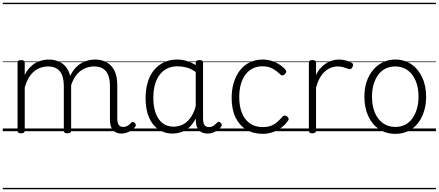

<svg xmlns="http://www.w3.org/2000/svg" viewBox="-20 -950 3176 1390"><path d="M859 17Q839 17 823.5 10.5Q808 4 797.5 -8Q787 -20 781.5 -38.5Q776 -57 776 -82V-326Q776 -371 764.5 -403Q753 -435 727.5 -452Q702 -469 661 -469Q634 -469 607 -460Q580 -451 556 -431Q532 -411 513.5 -377Q495 -343 484 -292H460Q467 -355 487 -398Q507 -441 536 -468Q565 -495 599.5 -507Q634 -519 669 -519Q714 -519 750 -500Q786 -481 807.5 -440.5Q829 -400 829 -334V-94Q829 -74 833 -60Q837 -46 846.5 -38.5Q856 -31 870 -31Q882 -31 891.5 -34Q901 -37 910.5 -44Q920 -51 930 -62Q936 -68 943 -67.5Q950 -67 956 -60Q961 -55 963 -48Q965 -41 960 -34Q949 -19 932.5 -7.5Q916 4 897.5 10.5Q879 17 859 17ZM132 15Q119 15 113 10.5Q107 6 107 -4V-496Q107 -506 113 -510.5Q119 -515 132 -515Q146 -515 152.5 -510.5Q159 -506 159 -496V-407Q175 -440 196.5 -462Q218 -484 241.5 -496.5Q265 -509 289 -514Q313 -519 334 -519Q379 -519 415.5 -500Q452 -481 473.5 -440.5Q495 -400 495 -334V-4Q495 6 488.5 10.5Q482 15 468 15Q454 15 448 10.5Q442 6 442 -4V-326Q442 -371 430.5 -403Q419 -435 393.5 -452Q368 -469 326 -469Q302 -469 277 -461Q252 -453 229.5 -435.5Q207 -418 189 -388.5Q171 -359 159 -316V-4Q159 6 152.5 10.5Q146 15 132 15ZM0 410H963V420H0ZM0 -20H963V0H0ZM0 -505H963V-500H0ZM0 -930H963V-920H0Z M1228 17Q1173 17 1129 -12Q1085 -41 1059.5 -98Q1034 -155 1034 -238Q1034 -288 1043.5 -331Q1053 -374 1072 -408.5Q1091 -443 1119 -467.5Q1147 -492 1183.5 -505.5Q1220 -519 1264 -519Q1298 -519 1331 -509Q1364 -499 1397 -479V-495Q1397 -506 1403.5 -510.5Q1410 -515 1424 -515Q1438 -515 1444 -510.5Q1450 -506 1450 -496V-91Q1450 -70 1454.5 -56.5Q1459 -43 1469 -36.5Q1479 -30 1494 -30Q1504 -30 1513.5 -33.5Q1523 -37 1532.5 -44.5Q1542 -52 1553 -63Q1558 -69 1564.5 -68.5Q1571 -68 1577 -61Q1584 -55 1585 -48Q1586 -41 1582 -34Q1571 -19 1555 -7.5Q1539 4 1521 10.5Q1503 17 1485 17Q1464 17 1448.5 11.5Q1433 6 1421.5 -5.5Q1410 -17 1404.5 -33.5Q1399 -50 1398 -72Q1398 -76 1397.5 -81.5Q1397 -87 1397 -92Q1374 -47 1345 -23.5Q1316 0 1285.5 8.5Q1255 17 1228 17ZM1090 -242Q1090 -180 1106.5 -133Q1123 -86 1155.5 -59.5Q1188 -33 1237 -33Q1269 -33 1299.5 -46.5Q1330 -60 1355.5 -92.5Q1381 -125 1397 -181V-429Q1362 -453 1330 -461.5Q1298 -470 1265 -470Q1233 -470 1206 -460.5Q1179 -451 1157.5 -432Q1136 -413 1121 -385.5Q1106 -358 1098 -322Q1090 -286 1090 -242ZM963 410H1586V420H963ZM963 -20H1586V0H963ZM963 -505H1586V-500H963ZM963 -930H1586V-920H963Z M1883 19Q1814 19 1763.5 -11.5Q1713 -42 1685 -100Q1657 -158 1657 -241Q1657 -302 1672.5 -352.5Q1688 -403 1717 -440.5Q1746 -478 1788 -498.5Q1830 -519 1883 -519Q1929 -519 1973.5 -499Q2018 -479 2047 -445Q2053 -437 2052 -429.5Q2051 -422 2042 -413Q2033 -404 2025.5 -404Q2018 -404 2011 -410Q1982 -437 1953 -453.5Q1924 -470 1879 -470Q1842 -470 1811 -455Q1780 -440 1757.5 -410.5Q1735 -381 1723.5 -339.5Q1712 -298 1712 -245Q1712 -182 1731 -133.5Q1750 -85 1788 -57.5Q1826 -30 1883 -30Q1914 -30 1938 -38Q1962 -46 1983 -63.5Q2004 -81 2027 -107Q2034 -114 2042 -113.5Q2050 -113 2058 -107Q2066 -101 2069 -93.5Q2072 -86 2067 -79Q2044 -45 2013 -23Q1982 -1 1948 9Q1914 19 1883 19ZM1586 410H2109V420H1586ZM1586 -20H2109V0H1586ZM1586 -505H2109V-500H1586ZM1586 -930H2109V-920H1586Z M2241 15Q2228 15 2222 10.5Q2216 6 2216 -4V-496Q2216 -506 2222 -510.5Q2228 -515 2241 -515Q2255 -515 2261.5 -510.5Q2268 -506 2268 -496V-407Q2283 -438 2302.5 -459Q2322 -480 2344 -493.5Q2366 -507 2389 -513Q2412 -519 2433 -519Q2461 -519 2487 -511.5Q2513 -504 2527 -495Q2535 -490 2536.5 -483Q2538 -476 2531 -463Q2526 -453 2519 -450.5Q2512 -448 2503 -451Q2490 -456 2469.5 -462.5Q2449 -469 2425 -469Q2400 -469 2376.5 -460Q2353 -451 2332 -432.5Q2311 -414 2295 -385Q2279 -356 2268 -316V-4Q2268 6 2261.5 10.5Q2255 15 2241 15ZM2109 410H2560V420H2109ZM2109 -20H2560V0H2109ZM2109 -505H2560V-500H2109ZM2109 -930H2560V-920H2109Z M2842 19Q2774 19 2723.5 -15.5Q2673 -50 2645.5 -110.5Q2618 -171 2618 -250Q2618 -310 2634.5 -359Q2651 -408 2681.5 -444Q2712 -480 2752.5 -499.5Q2793 -519 2842 -519Q2908 -519 2958 -485Q3008 -451 3036.5 -390Q3065 -329 3065 -250Q3065 -202 3054.5 -161Q3044 -120 3025 -87Q3006 -54 2979 -30Q2952 -6 2917.5 6.5Q2883 19 2842 19ZM2842 -31Q2881 -31 2912 -46.5Q2943 -62 2964.5 -91.5Q2986 -121 2998 -161.5Q3010 -202 3010 -250Q3010 -315 2989.5 -364.5Q2969 -414 2931.5 -441.5Q2894 -469 2842 -469Q2803 -469 2771.5 -453.5Q2740 -438 2718.5 -409Q2697 -380 2685 -339.5Q2673 -299 2673 -250Q2673 -185 2693.5 -135.5Q2714 -86 2752 -58.5Q2790 -31 2842 -31ZM2547 410H3136V420H2547ZM2547 -20H3136V0H2547ZM2547 -505H3136V-500H2547ZM2547 -930H3136V-920H2547Z"/></svg>

Font: Playwrite DE Grund Guides
Style: Regular
Weight: 400
Designer: Veronika Burian, José Scaglione
Foundry: TypeTogether
Version: Version 1.003